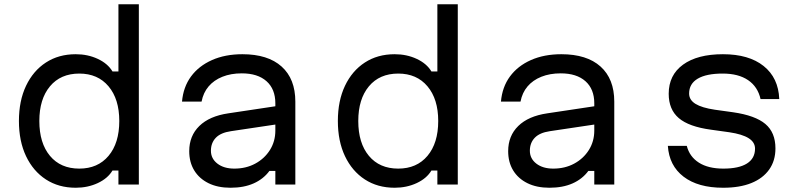

<svg xmlns="http://www.w3.org/2000/svg" viewBox="-20 -868 3790 903"><path d="M336 15Q256 15 196 -24Q136 -63 102.5 -133.5Q69 -204 69 -299Q69 -394 102.5 -464.5Q136 -535 196 -574Q256 -613 336 -613Q393 -613 440 -591Q487 -569 509 -532H537V-848H633V0H537V-66H509Q487 -29 440 -7Q393 15 336 15ZM353 -75Q440 -75 490.5 -135Q541 -195 541 -299Q541 -402 490.5 -462Q440 -522 353 -522Q265 -522 215 -462Q165 -402 165 -299Q165 -195 215 -135Q265 -75 353 -75Z M1287 -370V-284L1066 -251Q1018 -244 995 -220Q972 -196 972 -159Q972 -122 1002.5 -98.5Q1033 -75 1082 -75Q1137 -75 1180.5 -98.5Q1224 -122 1249.5 -162.5Q1275 -203 1275 -254V-382Q1275 -449 1233.5 -486Q1192 -523 1117 -523Q1066 -523 1026 -507Q986 -491 961 -461.5Q936 -432 928 -390H836Q842 -459 878.5 -508.5Q915 -558 977 -585.5Q1039 -613 1120 -613Q1240 -613 1304.5 -555Q1369 -497 1369 -390V0H1275V-64H1247Q1219 -26 1173 -5.5Q1127 15 1064 15Q1004 15 960.5 -6.5Q917 -28 893.5 -66.5Q870 -105 870 -157Q870 -229 917.5 -275.5Q965 -322 1054 -335Z M1836 15Q1756 15 1696 -24Q1636 -63 1602.5 -133.5Q1569 -204 1569 -299Q1569 -394 1602.5 -464.5Q1636 -535 1696 -574Q1756 -613 1836 -613Q1893 -613 1940 -591Q1987 -569 2009 -532H2037V-848H2133V0H2037V-66H2009Q1987 -29 1940 -7Q1893 15 1836 15ZM1853 -75Q1940 -75 1990.5 -135Q2041 -195 2041 -299Q2041 -402 1990.5 -462Q1940 -522 1853 -522Q1765 -522 1715 -462Q1665 -402 1665 -299Q1665 -195 1715 -135Q1765 -75 1853 -75Z M2787 -370V-284L2566 -251Q2518 -244 2495 -220Q2472 -196 2472 -159Q2472 -122 2502.5 -98.5Q2533 -75 2582 -75Q2637 -75 2680.5 -98.5Q2724 -122 2749.5 -162.5Q2775 -203 2775 -254V-382Q2775 -449 2733.5 -486Q2692 -523 2617 -523Q2566 -523 2526 -507Q2486 -491 2461 -461.5Q2436 -432 2428 -390H2336Q2342 -459 2378.5 -508.5Q2415 -558 2477 -585.5Q2539 -613 2620 -613Q2740 -613 2804.5 -555Q2869 -497 2869 -390V0H2775V-64H2747Q2719 -26 2673 -5.5Q2627 15 2564 15Q2504 15 2460.5 -6.5Q2417 -28 2393.5 -66.5Q2370 -105 2370 -157Q2370 -229 2417.5 -275.5Q2465 -322 2554 -335Z M3210 -182Q3223 -131 3267 -103Q3311 -75 3382 -75Q3455 -75 3493 -99Q3531 -123 3531 -169Q3531 -199 3501 -218Q3471 -237 3410 -246L3324 -258Q3220 -272 3172.5 -312.5Q3125 -353 3125 -427Q3125 -515 3192.5 -564Q3260 -613 3380 -613Q3502 -613 3571.5 -557.5Q3641 -502 3645 -402H3557Q3544 -460 3498.5 -491Q3453 -522 3379 -522Q3302 -522 3261.5 -498Q3221 -474 3221 -428Q3221 -398 3251 -379.5Q3281 -361 3342 -352L3428 -340Q3532 -325 3579.5 -285Q3627 -245 3627 -170Q3627 -112 3597.5 -70.5Q3568 -29 3513.5 -7Q3459 15 3381 15Q3263 15 3195 -37Q3127 -89 3121 -182Z"/></svg>

Font: Martian Mono SemiExpanded Light
Style: Regular
Weight: 300
Width: 6
Monospace: yes
Designer: Roman Shamin
Foundry: Evil Martians
Version: Version 0.930